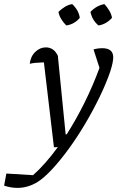

<svg xmlns="http://www.w3.org/2000/svg" viewBox="-119 -718 572 936"><path d="M144 0 95 -414Q66 -413 52 -411.5Q38 -410 26 -407Q30 -443 53 -465Q76 -487 104 -487Q144 -487 163 -446L201 -63H206Q252 -135 293 -217.5Q334 -300 366 -387L337 -477Q357 -483 380 -483Q433 -483 433 -438Q433 -415 419 -371Q399 -312 367 -246Q335 -180 296.5 -115Q258 -50 216.5 7Q175 64 136 106Q97 148 66 168Q18 198 -34 198Q-66 198 -99 187L-88 128L42 136Q102 83 163 -1ZM233 -698Q265 -668 270 -631Q243 -599 204 -594Q190 -608 179.5 -625Q169 -642 166 -660Q180 -674 197 -684.5Q214 -695 233 -698ZM390 -698Q404 -683 414 -666Q424 -649 427 -631Q398 -599 361 -594Q330 -620 322 -660Q351 -691 390 -698Z"/></svg>

Font: Piazzolla
Style: Italic
Weight: 400
Italic angle: -11.3°
Designer: Juan Pablo del Peral
Foundry: Huerta Tipografica
Version: Version 1.330